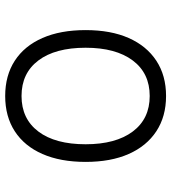

<svg xmlns="http://www.w3.org/2000/svg" viewBox="20 -666 660 740"><g transform="rotate(-90 350.0 -296.0)"><path d="M350 14Q271 14 214 -23.5Q157 -61 126.5 -130Q96 -199 96 -296Q96 -393 126.5 -462.5Q157 -532 214 -569Q271 -606 350 -606Q429 -606 486 -569Q543 -532 573.5 -462.5Q604 -393 604 -296Q604 -199 573.5 -130Q543 -61 486 -23.5Q429 14 350 14ZM350 -49Q438 -49 487 -114.5Q536 -180 536 -296Q536 -413 487 -478Q438 -543 350 -543Q262 -543 213 -478Q164 -413 164 -296Q164 -180 213 -114.5Q262 -49 350 -49Z"/></g></svg>

Font: Martian Mono SemiExpanded ExtraLight
Style: Regular
Weight: 250
Monospace: yes
Version: Version 0.930